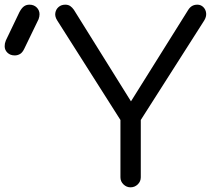

<svg xmlns="http://www.w3.org/2000/svg" viewBox="-231 -801 906 821"><path d="M327 0Q310 0 297 -12.5Q284 -25 284 -43V-288L14 -713Q3 -730 5.5 -745.5Q8 -761 19.5 -771Q31 -781 48 -781Q61 -781 69.5 -775Q78 -769 85 -759L350 -334H308L574 -759Q581 -770 590.5 -775.5Q600 -781 613 -781Q628 -781 638.5 -770.5Q649 -760 650.5 -744.5Q652 -729 642 -713L371 -288V-43Q371 -25 358 -12.5Q345 0 327 0ZM-168 -564Q-187 -564 -199 -575.5Q-211 -587 -211 -603Q-211 -610 -210 -615Q-209 -620 -206 -628L-148 -749Q-139 -766 -129 -773.5Q-119 -781 -105 -781Q-86 -781 -74 -769Q-62 -757 -62 -740Q-62 -735 -63 -730Q-64 -725 -66 -719L-127 -593Q-135 -576 -145.5 -570Q-156 -564 -168 -564Z"/></svg>

Font: Comfortaa Medium
Style: Regular
Weight: 500
Designer: Johan Aakerlund
Foundry: Johan Aakerlund
Version: Version 3.104; ttfautohint (v1.8.1.43-b0c9)